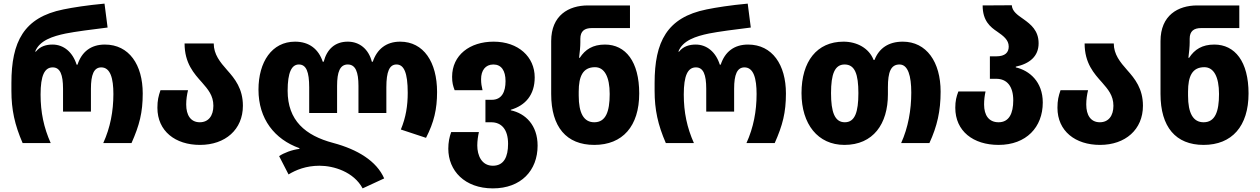

<svg xmlns="http://www.w3.org/2000/svg" viewBox="-20 -790 6955 1060"><path d="M105 0H260C222 -85 204 -170 204 -268C204 -373 226 -418 271 -418C312 -418 328 -378 328 -300V-174H482V-300C482 -377 498 -418 539 -418C590 -418 606 -356 606 -271C606 -176 589 -86 550 0H706C750 -99 768 -169 768 -274C768 -432 693 -544 559 -544C482 -544 431 -504 408 -433H403C381 -503 331 -544 270 -544C236 -544 202 -535 178 -505H174C198 -567 271 -590 343 -605C393 -615 491 -628 574 -638L557 -770C460 -761 384 -749 330 -738C111 -694 43 -559 43 -332V-288C43 -185 61 -101 105 0Z M1084 10C1224 10 1321 -75 1321 -206C1321 -300 1277 -355 1234 -403C1195 -447 1160 -490 1160 -550H999C999 -441 1051 -384 1095 -335C1128 -297 1158 -263 1158 -206C1158 -151 1131 -115 1083 -115C1033 -115 1008 -154 1008 -213C1008 -241 1012 -267 1018 -292H866C855 -260 849 -236 849 -195C849 -66 948 10 1084 10Z M1982 250 2101 195C2059 99 1954 35 1819 -1C1665 -42 1568 -125 1568 -289C1568 -390 1590 -434 1630 -434C1671 -434 1687 -393 1687 -308V-166H1841V-316C1841 -393 1857 -434 1900 -434C1943 -434 1959 -392 1959 -316V-166H2113V-308C2113 -395 2130 -434 2169 -434C2210 -434 2231 -389 2231 -278C2231 -207 2221 -142 2193 -75L2332 -29C2376 -115 2393 -187 2393 -282C2393 -447 2319 -560 2189 -560C2112 -560 2061 -518 2038 -449H2033C2015 -519 1965 -560 1900 -560C1830 -560 1785 -519 1767 -449H1762C1739 -518 1688 -560 1609 -560C1481 -560 1407 -448 1407 -295C1407 -133 1496 -21 1633 28V32C1592 37 1547 54 1521 72L1573 173C1614 148 1670 125 1744 125C1823 125 1933 159 1982 250Z M2701 250C2857 250 2948 151 2948 14C2948 -99 2881 -164 2800 -181V-184C2881 -208 2932 -266 2932 -363C2932 -476 2842 -560 2705 -560C2574 -560 2476 -486 2476 -366C2476 -333 2481 -316 2490 -292H2644C2639 -313 2636 -329 2636 -353C2636 -400 2659 -434 2704 -434C2748 -434 2771 -400 2771 -342C2771 -284 2751 -239 2695 -239H2660V-115H2692C2749 -115 2785 -75 2785 4C2785 76 2762 125 2701 125C2639 125 2615 68 2615 13C2615 -12 2619 -39 2624 -61H2471C2461 -34 2455 -4 2455 31C2455 152 2545 250 2701 250Z M3261 10C3417 10 3509 -93 3509 -274C3509 -450 3434 -544 3320 -544C3253 -544 3211 -517 3181 -471H3177C3181 -503 3184 -533 3184 -556V-576C3184 -618 3207 -635 3247 -635H3458V-760H3226C3119 -760 3023 -705 3023 -563V-271C3023 -89 3107 10 3261 10ZM3261 -115C3203 -115 3175 -165 3175 -262V-284C3175 -369 3198 -419 3265 -419C3317 -419 3346 -366 3346 -271C3346 -173 3324 -115 3261 -115Z M3656 0H3811C3773 -85 3755 -170 3755 -268C3755 -373 3777 -418 3822 -418C3863 -418 3879 -378 3879 -300V-174H4033V-300C4033 -377 4049 -418 4090 -418C4141 -418 4157 -356 4157 -271C4157 -176 4140 -86 4101 0H4257C4301 -99 4319 -169 4319 -274C4319 -432 4244 -544 4110 -544C4033 -544 3982 -504 3959 -433H3954C3932 -503 3882 -544 3821 -544C3787 -544 3753 -535 3729 -505H3725C3749 -567 3822 -590 3894 -605C3944 -615 4042 -628 4125 -638L4108 -770C4011 -761 3935 -749 3881 -738C3662 -694 3594 -559 3594 -332V-288C3594 -185 3612 -101 3656 0Z M4642 10C4801 10 4882 -106 4882 -269V-308C4882 -392 4898 -434 4946 -434C4993 -434 5011 -371 5011 -279C5011 -183 4994 -86 4955 0H5111C5154 -93 5173 -177 5173 -284C5173 -448 5095 -560 4964 -560C4886 -560 4833 -524 4808 -459H4803C4778 -524 4711 -560 4637 -560C4490 -560 4405 -451 4405 -276C4405 -105 4495 10 4642 10ZM4644 -115C4588 -115 4568 -172 4568 -276C4568 -380 4588 -434 4643 -434C4700 -434 4719 -380 4719 -276C4719 -171 4700 -115 4644 -115Z M5493 10C5646 10 5737 -88 5737 -224C5737 -339 5663 -401 5588 -418V-422C5663 -438 5714 -478 5714 -551C5714 -622 5670 -656 5631 -684C5596 -708 5568 -728 5566 -761L5405 -760C5405 -675 5447 -641 5486 -615C5519 -592 5549 -570 5549 -533C5549 -501 5530 -479 5480 -479H5445V-355H5480C5539 -355 5574 -314 5574 -236C5574 -164 5551 -115 5493 -115C5439 -115 5413 -154 5413 -213C5413 -239 5416 -262 5421 -285H5271C5260 -257 5254 -232 5254 -195C5254 -66 5353 10 5493 10Z M6053 10C6193 10 6290 -75 6290 -206C6290 -300 6246 -355 6203 -403C6164 -447 6129 -490 6129 -550H5968C5968 -441 6020 -384 6064 -335C6097 -297 6127 -263 6127 -206C6127 -151 6100 -115 6052 -115C6002 -115 5977 -154 5977 -213C5977 -241 5981 -267 5987 -292H5835C5824 -260 5818 -236 5818 -195C5818 -66 5917 10 6053 10Z M6625 10C6781 10 6873 -93 6873 -274C6873 -450 6798 -544 6684 -544C6617 -544 6575 -517 6545 -471H6541C6545 -503 6548 -533 6548 -556V-576C6548 -618 6571 -635 6611 -635H6822V-760H6590C6483 -760 6387 -705 6387 -563V-271C6387 -89 6471 10 6625 10ZM6625 -115C6567 -115 6539 -165 6539 -262V-284C6539 -369 6562 -419 6629 -419C6681 -419 6710 -366 6710 -271C6710 -173 6688 -115 6625 -115Z"/></svg>

Font: Noto Sans Georgian SemiCondensed ExtraBold
Style: Regular
Weight: 800
Width: 4
Designer: Monotype Design Team, Akaki Razmadze
Foundry: Google LLC
Version: Version 2.005